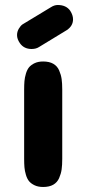

<svg xmlns="http://www.w3.org/2000/svg" viewBox="-20 -745 353 765"><path d="M76.2 -111.8V-388.2Q76.2 -407.2 77.4 -421.6Q78.6 -436 83.3 -451.7Q87.9 -467.3 95.9 -477.1Q104 -486.8 118.2 -493.4Q132.3 -500 151.9 -500Q176.3 -500 192.1 -491Q208 -481.9 215.6 -464.6Q223.1 -447.3 225.6 -429.9Q228 -412.6 228 -388.2V-111.8Q228 -87.4 225.6 -70.1Q223.1 -52.7 215.6 -35.4Q208 -18.1 192.1 -9Q176.3 0 151.9 0Q132.3 0 118.2 -6.6Q104 -13.2 95.9 -22.9Q87.9 -32.7 83.3 -48.3Q78.6 -64 77.4 -78.4Q76.2 -92.8 76.2 -111.8ZM69.8 -647.9 182.1 -715.8Q196.3 -725.1 210 -725.1Q243.7 -725.1 259.8 -702.1Q271 -684.6 271 -668Q271 -641.6 246.1 -625L136.2 -558.1Q124 -549.8 106 -549.8Q75.2 -549.8 59.1 -573.2Q47.9 -589.4 47.9 -605Q47.9 -618.7 54.9 -630.6Q62 -642.6 69.8 -647.9Z"/></svg>

Font: Concert One
Style: Regular
Weight: 400
Designer: Johan Kallas, Mihkel Virkus
Foundry: Johan Kallas, Mihkel Virkus
Version: Version 1.003